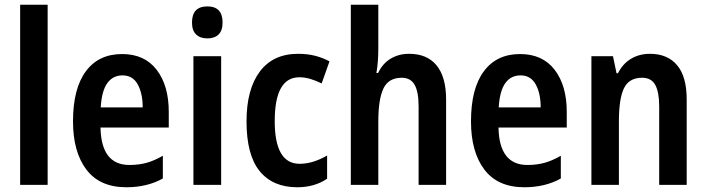

<svg xmlns="http://www.w3.org/2000/svg" viewBox="-20 -780 2980 810"><path d="M181 0H65V-760H181Z M495 -552Q590 -552 641 -485.5Q692 -419 692 -308V-242H404Q407 -84 526 -84Q565 -84 598 -93Q631 -102 667 -123V-27Q601 10 513 10Q401 10 344.5 -64.5Q288 -139 288 -268Q288 -406 342 -479Q396 -552 495 -552ZM497 -462Q456 -462 432.5 -429Q409 -396 405 -327H582Q582 -386 561 -424Q540 -462 497 -462Z M855 -753Q919 -753 919 -685Q919 -651 902 -634.5Q885 -618 855 -618Q825 -618 807.5 -634.5Q790 -651 790 -685Q790 -753 855 -753ZM913 -543V0H796V-543Z M1234 10Q1131 10 1075.5 -58Q1020 -126 1020 -268Q1020 -403 1076 -478Q1132 -553 1238 -553Q1277 -553 1310 -544.5Q1343 -536 1370 -521L1337 -428Q1313 -440 1289.5 -447Q1266 -454 1243 -454Q1139 -454 1139 -269Q1139 -89 1244 -89Q1274 -89 1303.5 -98.5Q1333 -108 1360 -124V-26Q1307 10 1234 10Z M1576 -576Q1576 -518 1568 -472H1575Q1594 -512 1628 -532.5Q1662 -553 1706 -553Q1782 -553 1822 -504Q1862 -455 1862 -360V0H1746V-331Q1746 -393 1729 -422.5Q1712 -452 1675 -452Q1619 -452 1597.5 -406.5Q1576 -361 1576 -268V0H1460V-760H1576Z M2174 -552Q2269 -552 2320 -485.5Q2371 -419 2371 -308V-242H2083Q2086 -84 2205 -84Q2244 -84 2277 -93Q2310 -102 2346 -123V-27Q2280 10 2192 10Q2080 10 2023.5 -64.5Q1967 -139 1967 -268Q1967 -406 2021 -479Q2075 -552 2174 -552ZM2176 -462Q2135 -462 2111.5 -429Q2088 -396 2084 -327H2261Q2261 -386 2240 -424Q2219 -462 2176 -462Z M2722 -553Q2796 -553 2836.5 -505Q2877 -457 2877 -360V0H2761V-331Q2761 -391 2744.5 -421.5Q2728 -452 2689 -452Q2634 -452 2612.5 -408Q2591 -364 2591 -268V0H2475V-543H2566L2581 -471H2587Q2607 -511 2642 -532Q2677 -553 2722 -553Z"/></svg>

Font: Noto Sans Georgian Condensed SemiBold
Style: Regular
Weight: 600
Width: 3
Designer: Monotype Design Team, Akaki Razmadze
Foundry: Google LLC
Version: Version 2.005; ttfautohint (v1.8.4.7-5d5b)